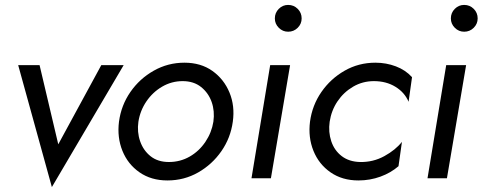

<svg xmlns="http://www.w3.org/2000/svg" viewBox="-20 -725 1963 781"><path d="M54 -460H141L217 -138L392 -460H483L191 36Z M464 -230Q473 -297 510.5 -351Q548 -405 605.5 -437.5Q663 -470 730 -470Q797 -470 844 -436.5Q891 -403 913.5 -348.5Q936 -294 927 -230Q918 -164 880.5 -110Q843 -56 786 -23.5Q729 9 661 9Q595 9 547.5 -24Q500 -57 478 -111.5Q456 -166 464 -230ZM543 -230Q537 -188 550 -150.5Q563 -113 592.5 -89.5Q622 -66 667 -66Q713 -66 751.5 -88Q790 -110 815.5 -148Q841 -186 848 -230Q854 -273 841 -310Q828 -347 798 -371Q768 -395 723 -395Q678 -395 639.5 -372.5Q601 -350 575.5 -312.5Q550 -275 543 -230Z M1098 -650Q1098 -673 1114 -689Q1130 -705 1152 -705Q1175 -705 1191 -689Q1207 -673 1207 -650Q1207 -628 1191 -612Q1175 -596 1152 -596Q1130 -596 1114 -612Q1098 -628 1098 -650ZM1079 -460H1160L1082 0H1003Z M1321 -230Q1315 -188 1327.5 -150.5Q1340 -113 1370 -90Q1400 -67 1445 -66Q1498 -65 1543.5 -90Q1589 -115 1615 -148L1601 -49Q1570 -22 1527.5 -6.5Q1485 9 1438 9Q1372 9 1324.5 -24Q1277 -57 1255 -111.5Q1233 -166 1241 -230Q1250 -297 1287.5 -351Q1325 -405 1382 -437.5Q1439 -470 1507 -470Q1551 -470 1590.5 -455Q1630 -440 1656 -411L1642 -311Q1626 -349 1588.5 -372Q1551 -395 1501 -395Q1455 -395 1416.5 -372.5Q1378 -350 1353 -313Q1328 -276 1321 -230Z M1814 -650Q1814 -673 1830 -689Q1846 -705 1868 -705Q1891 -705 1907 -689Q1923 -673 1923 -650Q1923 -628 1907 -612Q1891 -596 1868 -596Q1846 -596 1830 -612Q1814 -628 1814 -650ZM1795 -460H1876L1798 0H1719Z"/></svg>

Font: Von Book
Style: Italic
Weight: 400
Version: Version 4.000; ttfautohint (v1.8.4.7-5d5b)